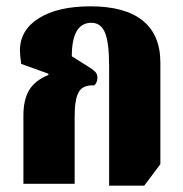

<svg xmlns="http://www.w3.org/2000/svg" viewBox="-20 -581 577 607"><path d="M325 6V-372Q325 -446 312 -477.5Q299 -509 269 -509Q207 -509 207 -403L255 -373Q273 -362 280.5 -354.5Q288 -347 288 -336Q288 -320 278 -311Q243 -313 229.5 -291Q216 -269 216 -213V0H54V-216Q54 -266 72.5 -296.5Q91 -327 133 -344V-348L47 -379Q45 -394 44 -404Q43 -414 43 -421Q43 -486 103 -523.5Q163 -561 266 -561Q375 -561 431 -516Q487 -471 487 -383V-62L436 6Z"/></svg>

Font: Noto Serif Thai ExtraCondensed Black
Style: Regular
Weight: 900
Width: 2
Designer: Monotype Design Team
Foundry: Monotype Imaging Inc.
Version: Version 2.002; ttfautohint (v1.8.4.7-5d5b)